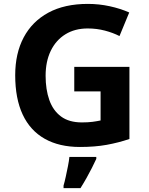

<svg xmlns="http://www.w3.org/2000/svg" viewBox="-20 -744 764 985"><path d="M361 -401H644V-31Q588 -12 527.5 -1Q467 10 390 10Q284 10 209.5 -32Q135 -74 96.5 -156Q58 -238 58 -358Q58 -470 101.5 -552Q145 -634 228 -679Q311 -724 431 -724Q488 -724 543 -712Q598 -700 643 -680L593 -559Q560 -576 518 -587Q476 -598 430 -598Q364 -598 315.5 -568Q267 -538 240.5 -483.5Q214 -429 214 -355Q214 -285 233 -231Q252 -177 293 -146.5Q334 -116 400 -116Q432 -116 454.5 -119Q477 -122 496 -126V-275H361ZM474 71Q464 93 451.5 117.5Q439 142 424.5 168Q410 194 393 221H306V208Q312 188 317.5 162Q323 136 328.5 109Q334 82 336 61H474Z"/></svg>

Font: Noto Sans Devanagari
Style: Regular
Weight: 400
Designer: Jelle Bosma - Monotype Design Team
Foundry: Monotype Imaging Inc.
Version: Version 2.003